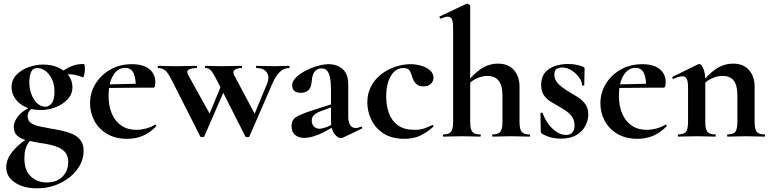

<svg xmlns="http://www.w3.org/2000/svg" viewBox="-20 -745 4206 1047"><path d="M182 282Q109 282 61.5 250.5Q14 219 14 167Q14 146 23.5 121.5Q33 97 60.5 67Q88 37 142 2L152 13Q142 23 133 36.5Q124 50 118.5 69.5Q113 89 113 119Q113 184 148 217Q183 250 235 250Q270 250 296 236.5Q322 223 337 197.5Q352 172 352 138Q352 108 338.5 89.5Q325 71 302.5 60.5Q280 50 252 44Q224 38 195 34Q160 28 127.5 20.5Q95 13 75 -4Q55 -21 55 -54Q55 -80 78.5 -111Q102 -142 158 -167L167 -161Q148 -151 139.5 -139Q131 -127 131 -110Q131 -87 148.5 -74.5Q166 -62 195 -56Q224 -50 256 -44Q288 -39 319.5 -32Q351 -25 377.5 -13Q404 -1 420 21Q436 43 436 78Q436 119 416 155.5Q396 192 361 220.5Q326 249 280 265.5Q234 282 182 282ZM202 -145Q151 -145 115.5 -163Q80 -181 61.5 -209.5Q43 -238 43 -268Q43 -310 70.5 -338Q98 -366 138 -379.5Q178 -393 215 -393Q262 -393 298 -376.5Q334 -360 354.5 -332.5Q375 -305 375 -270Q375 -231 348.5 -203Q322 -175 282.5 -160Q243 -145 202 -145ZM229 -163Q246 -163 261.5 -181.5Q277 -200 277 -246Q277 -301 248.5 -337.5Q220 -374 182 -374Q160 -374 150 -353.5Q140 -333 140 -295Q140 -262 151 -232Q162 -202 182 -182.5Q202 -163 229 -163ZM303 -313 305 -345Q337 -370 367.5 -383Q398 -396 435 -396Q440 -396 441.5 -388Q443 -380 443 -368Q443 -354 439 -337Q435 -320 432 -323Q413 -331 394 -335.5Q375 -340 357 -340Q346 -340 334 -338.5Q322 -337 309 -332Z M674 12Q609 12 563.5 -15Q518 -42 494.5 -86.5Q471 -131 471 -181Q471 -240 501 -288.5Q531 -337 582.5 -366Q634 -395 699 -395Q761 -395 794 -368.5Q827 -342 827 -296Q827 -285 825 -276Q823 -267 816 -267H720Q722 -314 709 -344.5Q696 -375 662 -375Q622 -375 597 -333.5Q572 -292 572 -223Q572 -167 590 -125Q608 -83 642 -60Q676 -37 724 -37Q748 -37 775.5 -44Q803 -51 825 -65Q827 -67 830.5 -63Q834 -59 832 -56Q795 -19 756.5 -3.5Q718 12 674 12ZM537 -265 536 -284 755 -289V-267Z M1318 -1 1165 -303Q1143 -346 1131 -360Q1119 -374 1100 -374Q1098 -374 1098 -380Q1098 -386 1100 -386Q1115 -386 1134 -385Q1153 -384 1186 -384Q1223 -384 1249.5 -385Q1276 -386 1298 -386Q1300 -386 1300 -380Q1300 -374 1298 -374Q1273 -374 1260 -364Q1247 -354 1257 -335L1376 -111L1326 -22L1435 -285Q1452 -326 1435 -350Q1418 -374 1379 -374Q1376 -374 1376 -380Q1376 -386 1379 -386Q1402 -386 1423.5 -385Q1445 -384 1479 -384Q1504 -384 1519 -385Q1534 -386 1556 -386Q1559 -386 1559 -380Q1559 -374 1556 -374Q1528 -374 1505.5 -352.5Q1483 -331 1463 -284L1340 -1Q1339 3 1329.5 3Q1320 3 1318 -1ZM1072 -1 919 -303Q897 -348 881 -361Q865 -374 843 -374Q840 -374 840 -380Q840 -386 843 -386Q860 -386 881.5 -385Q903 -384 940 -384Q977 -384 1003.5 -385Q1030 -386 1052 -386Q1055 -386 1055 -380Q1055 -374 1052 -374Q1027 -374 1010.5 -366Q994 -358 1007 -335L1131 -111L1080 -22L1189 -285L1217 -284L1094 -1Q1093 3 1083.5 3Q1074 3 1072 -1Z M1849 6Q1845 8 1839 8Q1821 8 1803 -16Q1785 -40 1785 -85V-255Q1785 -294 1780 -320Q1775 -346 1764 -359Q1753 -372 1734 -372Q1719 -372 1707 -364.5Q1695 -357 1688 -340.5Q1681 -324 1679 -295Q1676 -266 1661 -252.5Q1646 -239 1620 -239Q1595 -239 1584 -250Q1573 -261 1573 -280Q1573 -302 1594 -322.5Q1615 -343 1646.5 -359.5Q1678 -376 1712 -385.5Q1746 -395 1773 -395Q1817 -395 1848 -368.5Q1879 -342 1879 -285V-108Q1879 -79 1889.5 -63Q1900 -47 1919 -47Q1933 -47 1948 -54Q1952 -56 1954.5 -50.5Q1957 -45 1952 -43ZM1639 7Q1608 7 1589 -9.5Q1570 -26 1570 -57Q1570 -93 1597.5 -108.5Q1625 -124 1683 -143L1795 -179L1799 -164L1730 -139Q1703 -129 1691.5 -117Q1680 -105 1680 -88Q1680 -67 1692 -55Q1704 -43 1722 -43Q1730 -43 1743.5 -46.5Q1757 -50 1773 -57L1828 -87L1829 -70L1743 -23Q1718 -10 1690 -1.5Q1662 7 1639 7Z M2185 12Q2116 12 2071 -17.5Q2026 -47 2004.5 -93Q1983 -139 1983 -186Q1983 -236 2004 -275Q2025 -314 2059.5 -340.5Q2094 -367 2136 -381Q2178 -395 2219 -395Q2248 -395 2277 -386.5Q2306 -378 2325 -361.5Q2344 -345 2344 -320Q2344 -303 2330 -288.5Q2316 -274 2289 -274Q2264 -274 2250 -287Q2236 -300 2228 -325Q2221 -349 2212.5 -361.5Q2204 -374 2180 -374Q2137 -374 2111.5 -331Q2086 -288 2086 -219Q2086 -169 2101 -127.5Q2116 -86 2150 -61.5Q2184 -37 2241 -37Q2271 -37 2291.5 -44Q2312 -51 2337 -63Q2339 -65 2342.5 -61Q2346 -57 2344 -55Q2309 -23 2272 -5.5Q2235 12 2185 12Z M2397 0Q2395 0 2395 -6Q2395 -12 2397 -12Q2428 -12 2439.5 -26.5Q2451 -41 2451 -81V-589Q2451 -623 2445 -638.5Q2439 -654 2422 -654Q2408 -654 2384 -643Q2381 -642 2378 -648Q2375 -654 2377 -655L2523 -724Q2525 -725 2526 -725Q2527 -725 2528 -725Q2533 -725 2538.5 -720.5Q2544 -716 2544 -712V-81Q2544 -41 2555.5 -26.5Q2567 -12 2598 -12Q2602 -12 2602 -6Q2602 0 2598 0Q2578 0 2552.5 -1Q2527 -2 2498 -2Q2469 -2 2443 -1Q2417 0 2397 0ZM2666 0Q2664 0 2664 -6Q2664 -12 2666 -12Q2697 -12 2708.5 -26.5Q2720 -41 2720 -81V-225Q2720 -331 2638 -331Q2608 -331 2576.5 -316Q2545 -301 2527 -275L2521 -287Q2556 -337 2600 -367.5Q2644 -398 2696 -398Q2752 -398 2782.5 -363Q2813 -328 2813 -273V-81Q2813 -41 2824.5 -26.5Q2836 -12 2867 -12Q2871 -12 2871 -6Q2871 0 2867 0Q2847 0 2821.5 -1Q2796 -2 2767 -2Q2738 -2 2712 -1Q2686 0 2666 0Z M3003 -338Q3003 -317 3014.5 -300.5Q3026 -284 3044 -270.5Q3062 -257 3083 -244Q3108 -230 3132 -214.5Q3156 -199 3172 -177Q3188 -155 3188 -120Q3188 -88 3171.5 -57.5Q3155 -27 3122 -8Q3089 11 3039 11Q3014 11 2989 5.5Q2964 0 2935 -16Q2933 -18 2931 -21Q2929 -24 2929 -28L2927 -127Q2927 -130 2932.5 -130.5Q2938 -131 2939 -129Q2950 -97 2970 -69.5Q2990 -42 3015.5 -25.5Q3041 -9 3067 -9Q3087 -9 3100 -21.5Q3113 -34 3113 -60Q3113 -88 3100.5 -106.5Q3088 -125 3069 -138.5Q3050 -152 3030 -163Q3007 -176 2984 -190Q2961 -204 2946 -225.5Q2931 -247 2931 -282Q2931 -324 2952 -349Q2973 -374 3006.5 -385Q3040 -396 3076 -396Q3098 -396 3116.5 -393Q3135 -390 3159 -381Q3168 -378 3168 -370Q3168 -350 3167 -328.5Q3166 -307 3166 -281Q3166 -278 3160 -278Q3154 -278 3154 -281Q3154 -300 3138.5 -322Q3123 -344 3098 -360.5Q3073 -377 3044 -377Q3030 -377 3016.5 -370Q3003 -363 3003 -338Z M3457 12Q3392 12 3346.5 -15Q3301 -42 3277.5 -86.5Q3254 -131 3254 -181Q3254 -240 3284 -288.5Q3314 -337 3365.5 -366Q3417 -395 3482 -395Q3544 -395 3577 -368.5Q3610 -342 3610 -296Q3610 -285 3608 -276Q3606 -267 3599 -267H3503Q3505 -314 3492 -344.5Q3479 -375 3445 -375Q3405 -375 3380 -333.5Q3355 -292 3355 -223Q3355 -167 3373 -125Q3391 -83 3425 -60Q3459 -37 3507 -37Q3531 -37 3558.5 -44Q3586 -51 3608 -65Q3610 -67 3613.5 -63Q3617 -59 3615 -56Q3578 -19 3539.5 -3.5Q3501 12 3457 12ZM3320 -265 3319 -284 3538 -289V-267Z M3948 0Q3945 0 3945 -6Q3945 -12 3948 -12Q3979 -12 3990 -26.5Q4001 -41 4001 -81V-225Q4001 -279 3981.5 -305Q3962 -331 3920 -331Q3890 -331 3858.5 -316Q3827 -301 3808 -275L3803 -287Q3838 -337 3882 -367.5Q3926 -398 3978 -398Q4034 -398 4064.5 -363Q4095 -328 4095 -273V-81Q4095 -41 4106.5 -26.5Q4118 -12 4149 -12Q4152 -12 4152 -6Q4152 0 4149 0Q4129 0 4103 -1Q4077 -2 4048 -2Q4020 -2 3994 -1Q3968 0 3948 0ZM3679 0Q3676 0 3676 -6Q3676 -12 3679 -12Q3710 -12 3721 -26.5Q3732 -41 3732 -81V-269Q3732 -300 3725 -314.5Q3718 -329 3701 -329Q3692 -329 3680 -325.5Q3668 -322 3653 -315Q3649 -313 3647 -319Q3645 -325 3647 -326L3786 -394Q3792 -396 3793 -396Q3804 -396 3815 -372Q3826 -348 3826 -303V-81Q3826 -41 3837.5 -26.5Q3849 -12 3880 -12Q3883 -12 3883 -6Q3883 0 3880 0Q3860 0 3834 -1Q3808 -2 3779 -2Q3751 -2 3725 -1Q3699 0 3679 0Z"/></svg>

Font: Cormorant Light
Style: Bold
Weight: 700
Version: Version 4.000